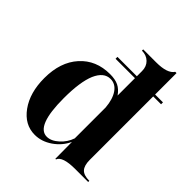

<svg xmlns="http://www.w3.org/2000/svg" viewBox="-226 -915 1071 1071"><g transform="rotate(45 309.0 -380.0)"><path d="M397 28 396 -104Q372 -52 323.5 -18.5Q275 15 221 15Q141 15 88 -58.5Q35 -132 35 -247Q35 -373 102 -447.5Q169 -522 279 -522Q320 -522 346 -509.5Q372 -497 393 -467V-604H240V-619H393V-660Q393 -696 370.5 -718Q348 -740 312 -740V-750H414Q503 -750 527 -788H537V-619H599V-604H537V-104Q537 -59 555.5 -39Q574 -19 618 -19V-10H516Q416 -10 402 28ZM276 -25Q310 -25 344.5 -56Q379 -87 393 -129V-373Q388 -434 363.5 -469.5Q339 -505 300 -505Q248 -505 219 -439Q191 -373 191 -244Q191 -25 276 -25Z"/></g></svg>

Font: Gloock
Style: Regular
Weight: 400
Designer: Duarte Pinto
Foundry: Duarte Pinto
Version: Version 1.000